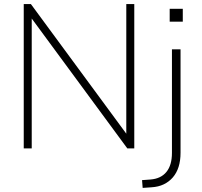

<svg xmlns="http://www.w3.org/2000/svg" viewBox="-20 -725 987 938"><path d="M96 0V-705H131L619 -42H597V-705H636V0H602L114 -663H135V0ZM809 -619V-682H873V-619ZM677 193 674 155 715 152Q766 148 793 115Q820 82 820 22V-484H862V21Q862 60 852.5 90Q843 120 824.5 141.5Q806 163 780 175.5Q754 188 720 190Z"/></svg>

Font: Nunito Sans 12pt ExtraLight
Style: Regular
Weight: 200
Designer: Vernon Adams
Foundry: Vernon Adams
Version: Version 3.101;gftools[0.9.27]